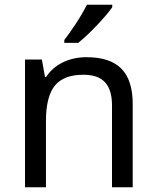

<svg xmlns="http://www.w3.org/2000/svg" viewBox="-20 -786 658 806"><path d="M250 -606H308.1C328.6 -622.1 354 -645.5 384.3 -677.2C414.6 -709 437 -734.9 451.2 -755.9V-766.1H345.2C332 -740.7 316.4 -713.9 297.4 -685.1C278.3 -656.2 262.2 -633.8 250 -618.2ZM537.1 0V-349.1C537.1 -483.9 474.1 -545.9 342.8 -545.9C270.5 -545.9 207 -515.6 173.8 -462.9H168.9L155.8 -536.1H85V0H172.9V-277.8C172.9 -346.7 185.5 -396 210.4 -426.8C235.4 -457 274.9 -472.2 330.1 -472.2C412.6 -472.2 450.2 -430.2 450.2 -342.8V0Z"/></svg>

Font: Noto Reveo Sans
Style: Regular
Weight: 400
Designer: Monotype Design team
Foundry: Monotype Imaging Inc.
Version: Version 1.04